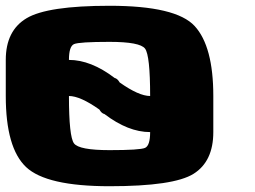

<svg xmlns="http://www.w3.org/2000/svg" viewBox="-20 -645 884 665"><path d="M359.4 0Q140.6 0 70.3 -66.4Q0 -132.8 0 -312.5V-437.5Q0 -539.1 72.3 -582Q144.5 -625 359.4 -625Q589.8 -625 654.3 -554.7Q718.8 -484.4 718.8 -312.5V-187.5Q718.8 -85.9 650.4 -43Q582 0 359.4 0ZM359.4 -500Q253.9 -500 236.3 -492.2Q218.8 -484.4 218.8 -437.5Q294.9 -437.5 377 -375Q386.7 -373 394.5 -359.4Q460.9 -312.5 500 -312.5Q500 -453.1 482.4 -476.6Q464.8 -500 359.4 -500ZM359.4 -125Q464.8 -125 482.4 -132.8Q500 -140.6 500 -187.5Q423.8 -187.5 341.8 -250Q332 -252 324.2 -265.6Q257.8 -312.5 218.8 -312.5Q218.8 -171.9 236.3 -148.4Q253.9 -125 359.4 -125Z"/></svg>

Font: CraftyPE
Style: Regular
Weight: 400
Designer: Erek Butcher
Foundry: Haunted Coop
Version: Version 0.018;April 4, 2024;FontCreator 15.0.0.2962 64-bit